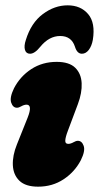

<svg xmlns="http://www.w3.org/2000/svg" viewBox="-20 -690 371 720"><path d="M236 -150.5Q245 -150.5 256.5 -157Q265 -162 272 -162Q287 -162 293.8 -143Q300.5 -124 283 -89Q260 -45 218.2 -17.5Q176.5 10 123 10Q76 10 53 -12Q30 -34 28.2 -70.2Q26.5 -106.5 43.5 -148.5L83.5 -248.5Q103 -297.5 79.5 -297.5Q70.5 -297.5 59 -291Q50.5 -286 43.5 -286Q28.5 -286 22 -305Q15.5 -324 32.5 -359Q55.5 -403.5 97.2 -430.8Q139 -458 192.5 -458Q239.5 -458 262 -436Q284.5 -414 286.2 -378Q288 -342 272 -299.5L234.5 -199.5Q225.5 -176 224.8 -163.2Q224 -150.5 236 -150.5ZM205.7 -555Q164.3 -555 131.4 -515Q110.3 -488.5 92.7 -488.5Q77.9 -488.5 73.6 -503Q69.3 -517.5 77 -540.5Q96.8 -604.5 140.6 -637.2Q184.5 -670 233.6 -670Q282.6 -670 310.5 -637.2Q338.4 -604.5 328.1 -540.5Q324 -517.5 313 -503Q302 -488.5 287.1 -488.5Q269.1 -488.5 261 -515Q248 -555 205.7 -555Z"/></svg>

Font: Fraunces 144pt SuperSoft Black
Style: Italic
Weight: 900
Italic angle: -16°
Version: Version 1.000;[b76b70a41]